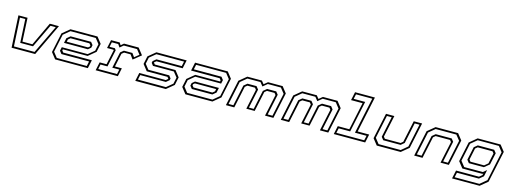

<svg xmlns="http://www.w3.org/2000/svg" viewBox="-5 -1843 8389 3136"><g transform="rotate(15 4190.0 -275.0)"><path d="M116.5 0 87.5 -540H242L262 -142H430.5L618 -540H772.5L515.5 0ZM148 -30.5H496.5L726.5 -510.5H638L448.5 -113H232.5L211.5 -510H121.5Z M1425 -540 1506 -437 1475.5 -294.5 1351 -191.5H932.5L928 -172L952 -141.5H1436L1406 0H853L772 -103L843 -437L968 -540ZM1403.5 -510H976L868 -420.5L803.5 -117.5L873 -29.5H1380.5L1397.5 -110.5H930L893 -157.5L906.5 -220.5H1343.5L1448 -306.5L1472.5 -422.5ZM1346 -429 1383 -382.5 1373.5 -337 1327 -298H923L940.5 -380.5L999 -429ZM1326 -398.5H1007L970 -368L961.5 -328H1321L1346.5 -349L1350.5 -368Z M1538 0 1568 -141H1685L1738.5 -391.5L1732.5 -399H1624L1654 -540H1800.5L1826 -500L1873 -540H2120.5L2206.5 -430.5L2075 -324.5L2022 -398.5H1912L1875 -368L1826.5 -140.5H1943.5L1913.5 0ZM1573.5 -30H1891.5L1908.5 -110.5H1789.5L1848 -384.5L1901 -428H2045L2088.5 -367.5L2164 -429L2102 -509H1878L1818 -459L1783.5 -509H1675.5L1658.5 -428.5H1749L1770 -399L1708.5 -110.5H1590.5Z M2208 0 2238 -141.5H2686L2721.5 -171L2699.5 -199.5H2348.5L2267.5 -302.5L2296 -437L2421 -540H2932.5L2902.5 -398.5H2459.5L2424 -369.5L2447 -340.5H2797L2878 -237.5L2849.5 -103L2724.5 0ZM2244.5 -31H2718L2822 -117L2845.5 -225.5L2777 -311H2424L2391 -354L2397.5 -384.5L2451 -429H2879L2896.5 -510H2428.5L2323.5 -423.5L2300.5 -315L2367 -230.5H2720L2755 -186.5L2748.5 -156.5L2695 -112H2261.5Z M3055.5 0 2974.5 -103 3005 -245.5 3129.5 -348.5H3548L3552.5 -368L3528.5 -398.5H3044.5L3074.5 -540H3627.5L3708.5 -437L3637.5 -103L3512.5 0ZM3077 -30H3504.5L3612.5 -119.5L3677 -422.5L3607.5 -510.5H3100L3083 -429.5H3550.5L3587.5 -382.5L3574 -319.5H3137L3032.5 -233.5L3008 -117.5ZM3134.5 -111 3097.5 -157.5 3107 -203 3153.5 -242H3557.5L3540 -159.5L3481.5 -111ZM3154.5 -141.5H3473.5L3510.5 -172L3519 -212H3159.5L3134 -191L3130 -172Z M3740.5 0 3833.5 -437 3958.5 -540H4205L4246 -489L4308.5 -540H4555.5L4636.5 -437L4543.5 0H4402L4480.5 -368L4456.5 -398.5H4328L4291 -368L4219 -30H4077.5L4149.5 -368L4125.5 -398.5H3997.5L3960.5 -368L3882 0ZM3777.5 -30H3858.5L3933.5 -382.5L3990.5 -429.5H4143.5L4182.5 -381L4114 -58.5H4195L4263.5 -381L4322.5 -429.5H4476.5L4514 -382.5L4439 -30H4520L4603.5 -422.5L4534 -510.5H4312.5L4237.5 -449L4188.5 -510.5H3967.5L3861 -422.5Z M4668.5 0 4761.5 -437 4886.5 -540H5133L5174 -489L5236.5 -540H5483.5L5564.5 -437L5471.5 0H5330L5408.5 -368L5384.5 -398.5H5256L5219 -368L5147 -30H5005.5L5077.5 -368L5053.5 -398.5H4925.5L4888.5 -368L4810 0ZM4705.5 -30H4786.5L4861.5 -382.5L4918.5 -429.5H5071.5L5110.5 -381L5042 -58.5H5123L5191.5 -381L5250.5 -429.5H5404.5L5442 -382.5L5367 -30H5448L5531.5 -422.5L5462 -510.5H5240.5L5165.5 -449L5116.5 -510.5H4895.5L4789 -422.5Z M5564.5 0 5594.5 -141.5H5789.5L5888.5 -608.5H5693.5L5723.5 -750H6059.5L5930.5 -141.5H6125.5L6095.5 0ZM5600.5 -30H6071.5L6089 -111H5893L6022.5 -720.5H5747.5L5730 -639.5H5924.5L5812 -111H5618Z M6291 0 6210 -103 6303 -540H6444.5L6366 -172L6390 -141.5H6657L6694 -172L6772.5 -540H6914L6821 -103L6696 0ZM6314 -30.5H6688L6794.5 -119.5L6877.5 -510H6796.5L6722 -159.5L6665 -111.5H6371.5L6333 -159.5L6407.5 -510H6326.5L6243.5 -119.5Z M6924 0 7017 -437 7142 -540H7522.5L7603.5 -437L7510.5 0H7369.5L7448 -368L7424 -398.5H7180.5L7143.5 -368L7065 0ZM6961 -30H7041.5L7116.5 -382L7173.5 -429H7444L7481 -382.5L7406 -30H7487L7570.5 -422.5L7501 -510H7151L7044.5 -422Z M7618 200 7648 59H8035.5L8084.5 18.5L8090.5 -10L8078.5 0H7738.5L7657.5 -103L7728.5 -437L7853 -540H8241L8322.5 -437L8208.5 97L8084 200ZM7654 170.5H8072L8184 77.5L8289.5 -421.5L8219.5 -511H7862L7755.5 -423L7691 -120L7761.5 -30.5H8076L8136.5 -80L8113 31.5L8042.5 89.5H7671.5ZM7819 -111.5 7780.5 -160 7828 -383.5 7885 -430H8162L8201 -381.5L8158 -181.5L8072.5 -111.5ZM7837.5 -141.5H8068.5L8129 -191.5L8166.5 -368.5L8142 -399H7892L7855 -368.5L7813.5 -172Z"/></g></svg>

Font: Tourney Expanded Light
Style: Italic
Weight: 300
Width: 7
Italic angle: -12°
Designer: Tyler Finck
Foundry: Etcetera Type Co
Version: Version 1.010; ttfautohint (v1.8.3)